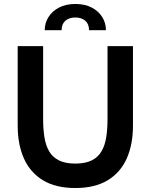

<svg xmlns="http://www.w3.org/2000/svg" viewBox="-20 -932 758 966"><path d="M359 14Q260.5 14 196.2 -25Q132 -64 100.5 -134.5Q69 -205 69 -300V-700H197V-333Q197 -283 203.5 -241.8Q210 -200.5 227.2 -170.8Q244.5 -141 276.5 -125Q308.5 -109 359 -109Q409.5 -109 441.5 -125Q473.5 -141 490.8 -170.8Q508 -200.5 514.5 -241.8Q521 -283 521 -333V-700H649V-300Q649 -205 617.5 -134.5Q586 -64 521.8 -25Q457.5 14 359 14ZM359 -912Q407 -912 441.5 -894Q476 -876 494.5 -846Q513 -816 513 -780H428Q428 -811 409.2 -827.5Q390.5 -844 359 -844Q327.5 -844 308.8 -827.5Q290 -811 290 -780H205Q205 -816 223.8 -846Q242.5 -876 277 -894Q311.5 -912 359 -912Z"/></svg>

Font: Cabin Resolve
Style: Bold-Resolve
Weight: 700
Designer: Pablo Impallari
Foundry: Pablo Impallari. http://www.impallari.com Igino Marini. http://www.ikern.com
Version: Version 3.001